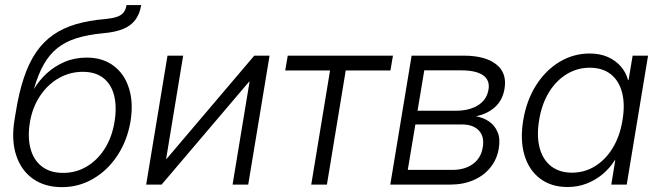

<svg xmlns="http://www.w3.org/2000/svg" viewBox="-20 -748 2670 778"><path d="M231 10.3Q161.6 10.3 114 -23.2Q66.4 -56.6 45.9 -117.7Q25.4 -178.7 38.6 -261.2L43.9 -293Q56.6 -373 76.9 -433.3Q97.2 -493.7 126.5 -536.4Q155.8 -579.1 195.8 -606.9Q235.8 -634.8 288.3 -650.1Q340.8 -665.5 407.2 -670.9Q436.5 -673.8 454.1 -679.9Q471.7 -686 480.7 -697.5Q489.7 -709 492.7 -727.5H552.2Q546.4 -692.4 529.1 -668.5Q511.7 -644.5 480 -631.1Q448.2 -617.7 397.9 -613.3Q335.9 -607.4 290.5 -593.3Q245.1 -579.1 212.6 -553.2Q180.2 -527.3 157.2 -486.8Q134.3 -446.3 117.7 -388.2H118.2Q138.2 -421.9 169.4 -450.7Q200.7 -479.5 241.7 -497.1Q282.7 -514.6 331.1 -514.6Q396.5 -514.6 440.7 -481.2Q484.9 -447.8 502.9 -389.4Q521 -331.1 508.8 -255.9Q495.6 -178.7 456.3 -118.7Q417 -58.6 358.6 -24.2Q300.3 10.3 231 10.3ZM235.8 -47.4Q287.6 -47.4 331.1 -73Q374.5 -98.6 404.1 -145Q433.6 -191.4 443.8 -252.9Q454.1 -314.5 442.6 -360.4Q431.2 -406.2 399.2 -431.6Q367.2 -457 315.4 -457Q263.2 -457 218.3 -431.4Q173.3 -405.8 142.3 -359.4Q111.3 -313 101.1 -252Q91.3 -191.4 103.8 -145.3Q116.2 -99.1 149.9 -73.2Q183.6 -47.4 235.8 -47.4Z M985.8 0H922.4L991.2 -417H989.3L634.8 0H572.3L658.7 -522.5H722.2L653.3 -104.5H655.3L1010.3 -522.5H1072.3Z M1241.2 0 1317.4 -462.4H1135.7L1146 -522.5H1572.3L1562 -462.4H1380.9L1304.7 0Z M1561.5 0 1647.9 -522.5H1858.9Q1945.8 -522.5 1990.5 -487.5Q2035.2 -452.6 2024.4 -388.2Q2016.6 -341.8 1985.6 -314Q1954.6 -286.1 1908.7 -276.9Q1939 -271.5 1962.2 -255.4Q1985.4 -239.3 1996.6 -211.9Q2007.8 -184.6 2001 -146Q1994.1 -103 1967.5 -69.8Q1940.9 -36.6 1899.2 -18.3Q1857.4 0 1804.2 0ZM1632.3 -59.6H1813.5Q1863.3 -59.6 1896.2 -83.5Q1929.2 -107.4 1936 -150.4Q1943.8 -193.4 1920.9 -218.5Q1897.9 -243.7 1851.6 -243.7H1663.1ZM1671.9 -299.3H1827.1Q1881.8 -299.3 1917.2 -321.5Q1952.6 -343.8 1959.5 -385.3Q1965.8 -423.3 1937.3 -443.1Q1908.7 -462.9 1849.6 -462.9H1699.2Z M2279.8 9.8Q2213.9 9.8 2168.7 -24.2Q2123.5 -58.1 2105.2 -119.1Q2086.9 -180.2 2100.1 -260.7Q2113.8 -341.8 2152.3 -402.6Q2190.9 -463.4 2247.3 -497.3Q2303.7 -531.2 2369.6 -531.2Q2411.1 -531.2 2442.9 -517.1Q2474.6 -502.9 2495.6 -478.8Q2516.6 -454.6 2524.9 -423.3H2526.9L2543.5 -522.5H2606L2519.5 0H2457L2473.1 -98.6H2471.2Q2451.2 -66.9 2422.1 -42.5Q2393.1 -18.1 2357.2 -4.2Q2321.3 9.8 2279.8 9.8ZM2297.4 -48.3Q2349.1 -48.3 2391.8 -75Q2434.6 -101.6 2463.4 -149.4Q2492.2 -197.3 2502.4 -261.2Q2513.2 -325.2 2500.7 -373Q2488.3 -420.9 2454.8 -447.3Q2421.4 -473.6 2369.6 -473.6Q2319.8 -473.6 2277.1 -448Q2234.4 -422.4 2204.8 -374.8Q2175.3 -327.1 2164.6 -261.2Q2153.8 -195.3 2167 -147.5Q2180.2 -99.6 2213.9 -74Q2247.6 -48.3 2297.4 -48.3Z"/></svg>

Font: Inter 28pt Light
Style: Italic
Weight: 300
Italic angle: -9.3988°
Designer: Rasmus Andersson
Foundry: rsms
Version: Version 4.001;git-66647c0bb